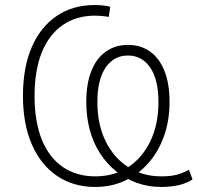

<svg xmlns="http://www.w3.org/2000/svg" viewBox="-20 -733 783 761"><path d="M357 8Q271 8 206.5 -35.5Q142 -79 106.5 -160Q71 -241 71 -353Q71 -466 106 -546.5Q141 -627 205 -670Q269 -713 355 -713Q374 -713 391.5 -711Q409 -709 417 -706L411 -666Q394 -669 380.5 -670Q367 -671 357 -671Q283 -671 229 -634Q175 -597 146 -526Q117 -455 117 -353Q117 -250 146 -179Q175 -108 229 -71Q283 -34 358 -34Q432 -34 488 -70.5Q544 -107 576 -173.5Q608 -240 608 -329Q608 -417 575.5 -465Q543 -513 487 -513Q431 -513 398.5 -465Q366 -417 366 -329Q366 -240 398.5 -173.5Q431 -107 488.5 -70.5Q546 -34 619 -34Q641 -34 660.5 -36.5Q680 -39 697 -45.5Q714 -52 729 -60L743 -22Q721 -7 689.5 0.5Q658 8 619 8Q568 8 523 -8Q478 -24 441 -53.5Q404 -83 377 -124.5Q350 -166 336 -217.5Q322 -269 322 -329Q322 -401 342 -451.5Q362 -502 399.5 -528.5Q437 -555 487 -555Q538 -555 575 -528.5Q612 -502 632 -451.5Q652 -401 652 -329Q652 -255 630 -193.5Q608 -132 568.5 -87Q529 -42 475.5 -17Q422 8 357 8Z"/></svg>

Font: Nunito Sans 10pt SemiCondensed ExtraLight
Style: Regular
Weight: 250
Width: 4
Designer: Vernon Adams
Foundry: Vernon Adams
Version: Version 3.101;gftools[0.9.27]